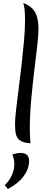

<svg xmlns="http://www.w3.org/2000/svg" viewBox="-20 -946 339 1288"><path d="M81 -117Q81 -150 88 -211Q95 -272 105 -349Q115 -426 124.5 -509Q134 -592 141 -670Q148 -748 148 -809Q148 -850 145 -880.5Q142 -911 136 -926Q174 -912 196.5 -889Q219 -866 228.5 -832Q238 -798 238 -751Q238 -705 229 -631Q220 -557 209 -465Q198 -373 189 -273Q180 -173 180 -75Q180 -52 181.5 -29.5Q183 -7 184 15Q147 13 126 3Q105 -7 95.5 -24Q86 -41 83.5 -64.5Q81 -88 81 -117ZM63 90Q75 86 90.5 83Q106 80 120 80Q134 80 146.5 84.5Q159 89 167 101Q175 113 175 134Q175 186 139.5 235Q104 284 33 322L12 296Q43 266 59.5 229.5Q76 193 76 155Q76 139 72.5 122.5Q69 106 63 90Z"/></svg>

Font: Merienda
Style: Regular
Weight: 400
Designer: Eduardo Rodriguez Tunni
Foundry: Eduardo Rodriguez Tunni
Version: Version 2.001